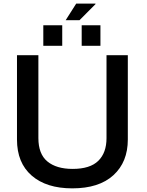

<svg xmlns="http://www.w3.org/2000/svg" viewBox="-20 -1035 818 1065"><path d="M509.8 -1012.2 420.9 -922.9H344.2L402.8 -1015.1H509.8ZM220.2 -780.8V-895H325.2V-780.8ZM433.1 -780.8V-895H537.1V-780.8ZM74.2 -261.2V-729H192.9V-269Q192.9 -180.7 242.9 -139.4Q293 -98.1 382.8 -98.1Q479.5 -98.1 525.1 -142.8Q570.8 -187.5 570.8 -269V-729H689V-261.2Q689 -136.2 609.1 -63.2Q529.3 9.8 380.9 9.8Q237.3 9.8 155.8 -61Q74.2 -131.8 74.2 -261.2Z"/></svg>

Font: BDO Grotesk Medium
Style: Regular
Weight: 500
Designer: Deni Anggara
Foundry: Lokal Container
Version: Version 2.000